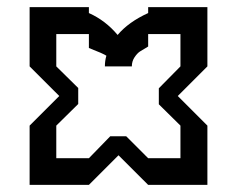

<svg xmlns="http://www.w3.org/2000/svg" viewBox="-20 -520 668 540"><path d="M563.3 0H396.7L313.3 -83.3L230 0H63.3V-166.7L146.7 -250L63.3 -333.3V-500H230V-483.3Q276.7 -462.5 310.8 -421.7Q341.7 -458.3 396.7 -483.3V-500H563.3V-333.3L480 -250L563.3 -166.7ZM487.5 -75V-166.7L426.7 -226.7V-271.7L487.5 -333.3V-424.2H396.7V-389.2Q380.8 -380 373.3 -375Q365.8 -370 358.3 -358.8Q350.8 -347.5 350.8 -333.3H275Q275 -349.2 279.2 -363.3Q270.8 -369.2 230 -385V-424.2H138.3V-333.3L200 -272.5V-227.5L138.3 -166.7V-75H230L290 -136.7H335L396.7 -75Z"/></svg>

Font: 0xA000-Squarish
Style: Squareish
Weight: 400
Version: Version 0.1